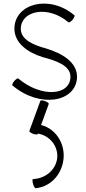

<svg xmlns="http://www.w3.org/2000/svg" viewBox="-20 -556 473 1052"><path d="M48 -88C199 40 397 3 402 -132C404 -216 319 -264 234 -290C167 -308 94 -337 94 -398C94 -497 241 -530 355 -434C359 -431 369 -438 378 -448C386 -459 391 -470 388 -472C249 -589 62 -535 59 -402C57 -321 132 -268 214 -243C285 -224 367 -198 366 -135C365 -32 207 -19 80 -126C77 -129 67 -122 58 -112C49 -101 45 -90 48 -88ZM201 -3 141 161C139 165 148 172 161 177C174 182 186 182 188 178V176C248 186 294 237 294 299C293 369 232 423 161 425C157 426 157 438 161 452C165 466 172 477 177 475C264 466 326 390 329 301C331 219 279 147 205 129L247 14C249 10 240 3 227 -2C214 -7 202 -7 201 -3Z"/></svg>

Font: Nupuram Condensed Thin
Style: Regular
Weight: 100
Width: 3
Designer: Santhosh Thottingal (santhosh.thottingal@gmail.com)
Foundry: SMC
Version: Version 1.000